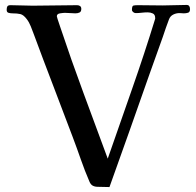

<svg xmlns="http://www.w3.org/2000/svg" viewBox="-20 -755 794 777"><path d="M749 -718Q749 -706 741 -703.5Q733 -701 724 -701Q720 -701 715.5 -701.5Q711 -702 706 -702Q693 -702 681 -696Q669 -690 664 -677Q657 -659 651 -641.5Q645 -624 639 -606L585 -455Q545 -341 504.5 -226.5Q464 -112 423 2L376 1Q364 1 355.5 -3.5Q347 -8 342 -20Q323 -64 307 -110Q291 -156 274 -201Q235 -305 195 -409Q155 -513 117 -616Q111 -632 104.5 -648.5Q98 -665 88 -678Q75 -695 62.5 -698Q50 -701 30 -701Q23 -701 15 -703Q7 -705 7 -715Q7 -725 10 -729.5Q13 -734 23 -734Q46 -734 68 -733Q90 -732 112 -732Q157 -732 202 -733Q247 -734 292 -734Q299 -734 304 -730.5Q309 -727 309 -719Q309 -708 302 -704.5Q295 -701 285 -701Q275 -701 264.5 -702Q254 -703 243 -703Q236 -703 223 -701Q210 -699 210 -689Q210 -687 213 -678Q216 -669 219 -660Q222 -651 223 -648Q268 -513 317.5 -379.5Q367 -246 416 -113Q465 -254 514.5 -395Q564 -536 608 -679Q608 -680 608 -680.5Q608 -681 608 -682Q608 -696 598.5 -700.5Q589 -705 578 -705Q565 -705 553 -703.5Q541 -702 529 -702Q524 -702 519 -706Q514 -710 514 -715Q514 -731 520 -732.5Q526 -734 538 -734Q564 -734 589 -733.5Q614 -733 639 -733Q663 -733 687 -734Q711 -735 735 -735Q743 -735 746 -730Q749 -725 749 -718Z"/></svg>

Font: Kaisei Decol Medium
Style: Regular
Weight: 500
Designer: Font-Kai, 金井和夫
Foundry: KAZUO KANAI
Version: Version 5.003